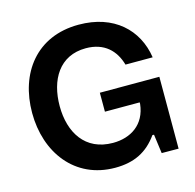

<svg xmlns="http://www.w3.org/2000/svg" viewBox="-106 -825 961 945"><g transform="rotate(-15 374.5 -352.5)"><path d="M367.7 11.2C464.4 11.2 532.7 -22.9 585 -96.7H593.3L606.4 0.5L692.4 1V-365.2H389.2V-268.6H566.4V-260.7C555.2 -157.7 479 -109.9 388.7 -109.9C247.1 -109.9 181.2 -217.8 181.2 -352.5C181.2 -485.8 243.7 -594.7 378.4 -594.7C473.6 -594.7 525.9 -540.5 546.9 -466.3H685.5C663.6 -611.8 553.7 -715.8 374.5 -715.8C158.7 -715.8 41.5 -557.1 41.5 -355C41.5 -153.8 161.6 11.2 367.7 11.2Z"/></g></svg>

Font: Wand UI Pro Bold
Style: Regular
Weight: 700
Designer: Andreas Faust
Version: Version 1.003;FEAKit 1.0